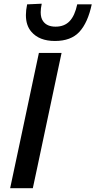

<svg xmlns="http://www.w3.org/2000/svg" viewBox="-20 -992 504 1012"><path d="M33.5 0Q46 -58.5 57.5 -113Q69 -167.5 83.5 -235L134 -473Q148.5 -542 160.5 -598Q172.5 -653.5 185 -713H304.5Q292 -654 280 -598Q268 -541.5 253.5 -473L203 -235Q189 -167.5 177.2 -113Q165.5 -58.5 153 0ZM269.5 -776Q186.5 -776 145 -825Q116.5 -858 116.5 -912.5Q116.5 -938.5 123 -969L200 -972.5Q194.5 -947.5 194.5 -927.5Q194.5 -897.5 207 -880.5Q227 -851.5 273 -851.5Q319.5 -851.5 347 -880.5Q374.5 -909.5 387 -969H463.5Q443 -872.5 398.5 -824.2Q354 -776 269.5 -776Z"/></svg>

Font: Heraclito Medium
Style: Italic
Weight: 500
Italic angle: -12°
Designer: Kostas Bartsokas (font) & Cristiano Sobral (main changes)
Foundry: Kostas Bartsokas (font) & Cristiano Sobral (main changes)
Version: Version 1.00;July 8, 2020;FontCreator 13.0.0.2655 64-bit